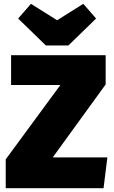

<svg xmlns="http://www.w3.org/2000/svg" viewBox="-20 -985 597 1005"><path d="M533 -696V-543L256 -161H542L522 0H10V-151L296 -540H38V-696ZM416 -965 483 -888 338 -747H220L75 -888L142 -965L279 -879Z"/></svg>

Font: Fira Sans Black
Style: Regular
Weight: 900
Designer: Carrois Corporate & Edenspiekermann AG
Foundry: Carrois Corporate GbR & Edenspiekermann AG
Version: Version 4.203